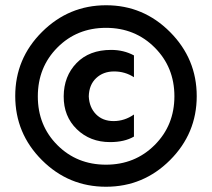

<svg xmlns="http://www.w3.org/2000/svg" viewBox="-20 -703 807 731"><path d="M383.5 -597Q273 -597 198.5 -522Q124 -447 124 -336Q124 -225 198.5 -150.5Q273 -76 383.5 -76Q494 -76 569 -151Q644 -226 644 -336.5Q644 -447 569 -522Q494 -597 383.5 -597ZM627.5 -581Q729 -479 729 -337Q729 -195 627.5 -93.5Q526 8 383.5 8Q241 8 139.5 -93.5Q38 -195 38 -337.5Q38 -480 140 -581.5Q242 -683 384 -683Q526 -683 627.5 -581ZM399 -162Q323 -162 272.5 -211Q222 -260 222.5 -336.5Q223 -413 271.5 -463Q320 -513 403 -513Q451 -513 490 -492V-409Q456 -431 414.5 -431Q373 -431 346 -405.5Q319 -380 318 -336Q320 -294 345.5 -268Q371 -242 412.5 -242Q454 -242 490 -267V-183Q454 -162 399 -162Z"/></svg>

Font: Hind Mysuru SemiBold
Style: Regular
Weight: 600
Designer: Manushi Parikh, Hitesh Malaviya
Foundry: Indian Type Foundry
Version: Version 0.703;PS 1.0;hotconv 1.0.86;makeotf.lib2.5.63406